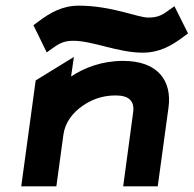

<svg xmlns="http://www.w3.org/2000/svg" viewBox="-20 -658 684 678"><path d="M258 -638C199 -638 156 -612 117 -583L98 -569L145 -473L169 -490C191 -506 209 -514 239 -514C307 -514 397 -472 484 -472C543 -472 586 -497 625 -526L644 -540L596 -636L572 -619C550 -603 534 -596 503 -596C466 -596 374 -638 258 -638ZM575 -278C588 -372 538 -443 415 -443C341 -443 280 -420 231 -388L241 -457L106 -374L55 0H179L204 -183C210 -226 237 -260 270 -283C299 -304 338 -321 388 -321C436 -321 456 -301 450 -260L415 0H537Z"/></svg>

Font: Charger
Style: HemiRT
Weight: 900
Designer: Jasper
Foundry: Cannot Into Space Fonts
Version: Version 0.99